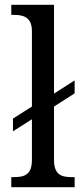

<svg xmlns="http://www.w3.org/2000/svg" viewBox="-20 -780 341 800"><path d="M27 0H291V-42H279C237 -42 205 -51 205 -114V-336L291 -391V-445L205 -390V-760H27V-718H38C77 -718 113 -709 113 -650V-336L34 -286V-233L113 -283V-114C113 -51 81 -42 38 -42H27Z"/></svg>

Font: Noto Serif Sinhala SemiCondensed
Style: Regular
Weight: 400
Width: 4
Designer: Jelle Bosma - Monotype Design Team
Foundry: Monotype Imaging Inc.
Version: Version 2.007